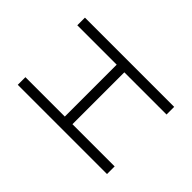

<svg xmlns="http://www.w3.org/2000/svg" viewBox="-169 -882 1065 1065"><g transform="rotate(-45 363.0 -350.0)"><path d="M100 0H160V-331H567V0H627V-700H567V-391H160V-700H100Z"/></g></svg>

Font: Unageo
Style: Light
Weight: 300
Designer: Richard Sepsi
Foundry: Richard Sepsi
Version: Version 2.000